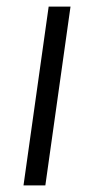

<svg xmlns="http://www.w3.org/2000/svg" viewBox="-20 -560 284 580"><path d="M193 -540 117 0H51L127 -540Z"/></svg>

Font: Pathway Extreme 8pt Thin 12pt ExtraLight
Style: Italic
Weight: 250
Italic angle: -8°
Version: Version 1.001;gftools[0.9.26]